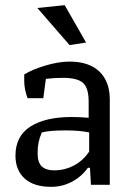

<svg xmlns="http://www.w3.org/2000/svg" viewBox="-20 -717 514 745"><path d="M125 -686 231 -697 314 -552 250 -542ZM40 -113Q40 -189 98 -226Q156 -263 258 -263Q291 -263 324 -260V-322Q324 -376 302 -395.5Q280 -415 224 -415Q190 -415 158 -411L148 -336H87Q74 -371 74 -403V-428Q104 -447 155.5 -462.5Q207 -478 250 -478Q325 -478 365.5 -439.5Q406 -401 406 -331V0H333L329 -66H321Q296 -31 258.5 -11.5Q221 8 179 8Q111 8 75.5 -24.5Q40 -57 40 -113ZM326 -129V-203Q291 -211 234 -211Q171 -211 142 -203Q133 -181 129.5 -163.5Q126 -146 126 -122Q126 -86 142.5 -71Q159 -56 190 -56Q231 -56 267 -75Q303 -94 326 -129Z"/></svg>

Font: Athiti Medium
Style: Regular
Weight: 500
Designer: CadsonDemak Team
Foundry: CadsonDemak
Version: Version 1.032